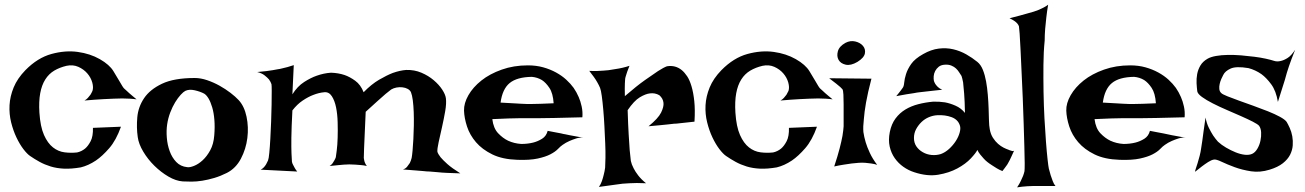

<svg xmlns="http://www.w3.org/2000/svg" viewBox="-20 -769 5545 816"><path d="M560.5 -346.7Q548.8 -348.6 531.7 -349.6Q514.6 -350.6 499 -350.6Q481.4 -350.6 461.9 -349.6Q441.4 -348.6 420.9 -347.7Q403.3 -346.7 381.3 -345.2Q359.4 -343.8 338.9 -341.8Q346.7 -345.7 353 -352.5Q359.4 -359.4 364.3 -366.2Q369.1 -374 373 -382.8Q377.9 -397.5 372.1 -418.5Q366.2 -439.5 351.1 -457Q335.9 -474.6 313 -484.9Q290 -495.1 262.7 -489.3Q233.4 -482.4 210.4 -468.8Q187.5 -455.1 172.4 -431.2Q157.2 -407.2 150.9 -372.6Q144.5 -337.9 147.5 -290Q151.4 -230.5 167 -195.3Q182.6 -160.2 205.1 -142.6Q227.5 -125 254.4 -121.6Q281.2 -118.2 307.6 -121.1Q326.2 -125 341.8 -137.7Q354.5 -148.4 365.2 -168.9Q376 -189.5 375 -225.6L494.1 -230.5Q473.6 -172.9 444.3 -139.2Q415 -105.5 387.7 -86.9Q355.5 -65.4 323.2 -57.6Q283.2 -50.8 252 -52.2Q220.7 -53.7 195.3 -61.5Q169.9 -69.3 148.4 -81.1Q127 -92.8 107.4 -106.4Q94.7 -115.2 79.1 -135.7Q63.5 -156.2 49.8 -185.1Q36.1 -213.9 27.3 -249Q18.6 -284.2 20.5 -321.8Q22.5 -359.4 38.1 -397.5Q53.7 -435.5 87.9 -470.7Q139.6 -523.4 198.7 -539.6Q257.8 -555.7 310.5 -548.3Q363.3 -541 404.3 -517.6Q445.3 -494.1 461.9 -466.8Q478.5 -439.5 486.8 -425.3Q495.1 -411.1 499.5 -403.8Q503.9 -396.5 507.3 -393.1Q510.7 -389.6 517.6 -383.8Q522.5 -378.9 529.3 -373Q535.2 -368.2 543 -361.3Q550.8 -354.5 560.5 -346.7Z M807.6 -437.5Q833 -437.5 860.4 -428.2Q887.7 -418.9 913.1 -404.8Q938.5 -390.6 959.5 -374.5Q980.5 -358.4 994.1 -343.8Q1018.6 -317.4 1027.8 -272.9Q1037.1 -228.5 1031.2 -182.1Q1025.4 -135.7 1003.9 -94.7Q982.4 -53.7 944.3 -34.2Q917 -20.5 890.6 -12.7Q864.3 -4.9 839.8 -1Q815.4 2.9 793.9 2.9Q772.5 2.9 756.8 2Q727.5 0 695.8 -18.6Q664.1 -37.1 636.2 -64.5Q608.4 -91.8 588.9 -124.5Q569.3 -157.2 565.4 -186.5Q559.6 -226.6 563.5 -270.5Q567.4 -314.5 592.3 -351.6Q617.2 -388.7 668.5 -413.1Q719.7 -437.5 807.6 -437.5ZM775.4 -58.6Q786.1 -56.6 804.7 -64Q823.2 -71.3 841.3 -87.9Q859.4 -104.5 873.5 -130.4Q887.7 -156.2 890.6 -193.4Q893.6 -229.5 891.1 -259.8Q888.7 -290 881.8 -313Q875 -335.9 866.2 -350.6Q857.4 -365.2 847.7 -371.1Q831.1 -379.9 807.6 -385.3Q784.2 -390.6 767.6 -382.8Q759.8 -378.9 748 -366.2Q736.3 -353.5 724.6 -334.5Q712.9 -315.4 703.6 -291Q694.3 -266.6 690.4 -240.2Q686.5 -213.9 689 -183.6Q691.4 -153.3 701.2 -126.5Q710.9 -99.6 729 -80.6Q747.1 -61.5 775.4 -58.6Z M1073.2 -462.9Q1095.7 -464.8 1111.8 -466.8Q1127.9 -468.8 1138.7 -470.7Q1151.4 -472.7 1160.2 -474.6Q1168.9 -475.6 1179.7 -478.5Q1189.5 -480.5 1201.7 -483.9Q1213.9 -487.3 1228.5 -492.2L1222.7 -368.2Q1244.1 -402.3 1272.5 -420.4Q1300.8 -438.5 1326.2 -447.3Q1356.4 -458 1386.7 -460Q1418 -459 1444.3 -450.2Q1466.8 -442.4 1489.7 -425.8Q1512.7 -409.2 1525.4 -377Q1558.6 -411.1 1591.3 -430.2Q1624 -449.2 1649.4 -459Q1679.7 -469.7 1706.1 -471.7Q1741.2 -472.7 1771 -460Q1800.8 -447.3 1823.2 -428.2Q1845.7 -409.2 1859.4 -388.2Q1873 -367.2 1875 -351.6Q1877.9 -330.1 1872.1 -296.4Q1866.2 -262.7 1858.4 -228Q1850.6 -193.4 1844.2 -164.6Q1837.9 -135.7 1838.9 -124Q1841.8 -114.3 1852.5 -100.6Q1862.3 -88.9 1881.3 -71.8Q1900.4 -54.7 1936.5 -32.2Q1905.3 -33.2 1881.3 -34.2Q1857.4 -35.2 1840.8 -37.1Q1821.3 -39.1 1806.6 -40Q1794.9 -40 1778.3 -42Q1764.6 -43 1742.7 -44.9Q1720.7 -46.9 1692.4 -48.8Q1703.1 -51.8 1710 -60.1Q1716.8 -68.4 1721.7 -76.2Q1726.6 -85.9 1729.5 -97.7Q1731.4 -107.4 1733.4 -128.9Q1735.4 -150.4 1736.8 -177.7Q1738.3 -205.1 1738.8 -235.4Q1739.3 -265.6 1738.3 -293Q1737.3 -320.3 1734.4 -342.8Q1731.4 -365.2 1726.6 -377Q1722.7 -385.7 1712.9 -391.1Q1703.1 -396.5 1690.4 -397.9Q1677.7 -399.4 1665 -397Q1652.3 -394.5 1642.6 -388.7Q1633.8 -381.8 1619.1 -370.1Q1606.4 -359.4 1585.9 -340.8Q1565.4 -322.3 1534.2 -293.9Q1531.2 -232.4 1529.8 -194.8Q1528.3 -157.2 1527.3 -137.7Q1526.4 -114.3 1526.4 -105.5Q1525.4 -97.7 1527.3 -90.8Q1529.3 -76.2 1539.1 -63.5Q1527.3 -66.4 1514.2 -67.4Q1501 -68.4 1490.2 -69.3Q1477.5 -70.3 1464.8 -70.3Q1454.1 -70.3 1441.4 -69.3Q1430.7 -68.4 1415 -66.9Q1399.4 -65.4 1380.9 -63.5Q1388.7 -68.4 1393.6 -75.2Q1398.4 -82 1401.4 -87.9Q1405.3 -94.7 1407.2 -100.6Q1408.2 -106.4 1411.1 -129.4Q1414.1 -152.3 1415 -183.6Q1416 -214.8 1415 -249.5Q1414.1 -284.2 1408.2 -313Q1402.3 -341.8 1390.1 -360.4Q1377.9 -378.9 1358.4 -377Q1335 -375 1310.5 -365.2Q1290 -357.4 1266.6 -341.8Q1243.2 -326.2 1222.7 -299.8Q1218.8 -226.6 1218.3 -183.6Q1217.8 -140.6 1218.8 -118.2Q1219.7 -91.8 1220.7 -82Q1221.7 -75.2 1225.6 -68.4Q1228.5 -62.5 1232.9 -54.7Q1237.3 -46.9 1243.2 -40L1087.9 -47.9Q1095.7 -51.8 1101.6 -58.1Q1107.4 -64.5 1111.3 -71.3Q1115.2 -79.1 1119.1 -86.9Q1122.1 -93.8 1124.5 -119.1Q1127 -144.5 1128.9 -179.2Q1130.9 -213.9 1132.3 -252.4Q1133.8 -291 1134.3 -324.7Q1134.8 -358.4 1134.8 -382.3Q1134.8 -406.2 1133.8 -411.1Q1130.9 -420.9 1123 -431.6Q1116.2 -439.5 1104.5 -448.7Q1092.8 -458 1073.2 -462.9Z M2195.3 -157.2Q2222.7 -157.2 2246.1 -163.1Q2265.6 -168 2283.7 -179.2Q2301.8 -190.4 2307.6 -212.9Q2327.1 -209 2340.8 -206.5Q2354.5 -204.1 2364.3 -202.1Q2375 -199.2 2382.8 -198.2Q2390.6 -196.3 2401.4 -194.3Q2411.1 -192.4 2425.3 -189.9Q2439.5 -187.5 2459 -183.6Q2444.3 -185.5 2429.2 -180.7Q2414.1 -175.8 2400.4 -169.9Q2384.8 -163.1 2371.1 -153.3Q2362.3 -147.5 2351.1 -135.7Q2339.8 -124 2319.3 -113.3Q2298.8 -102.5 2265.1 -95.2Q2231.4 -87.9 2178.7 -89.8Q2115.2 -91.8 2072.3 -112.8Q2029.3 -133.8 2002.9 -164.6Q1976.6 -195.3 1964.8 -231.4Q1953.1 -267.6 1952.1 -298.8Q1951.2 -330.1 1970.7 -364.3Q1990.2 -398.4 2025.9 -426.8Q2061.5 -455.1 2112.3 -473.1Q2163.1 -491.2 2223.6 -491.2Q2258.8 -491.2 2288.6 -482.9Q2318.4 -474.6 2343.3 -460.9Q2368.2 -447.3 2386.7 -430.2Q2405.3 -413.1 2418 -395.5Q2430.7 -377 2439.5 -356.4Q2447.3 -338.9 2452.1 -316.4Q2457 -293.9 2455.1 -270.5Q2380.9 -268.6 2335.4 -267.6Q2290 -266.6 2264.6 -266.6H2220.7H2187.5Q2169.9 -266.6 2141.6 -265.6Q2113.3 -264.6 2072.3 -262.7Q2077.1 -223.6 2097.2 -202.6Q2117.2 -181.6 2139.6 -170.9Q2165 -159.2 2195.3 -157.2ZM2107.4 -333Q2138.7 -331.1 2159.7 -330.1Q2180.7 -329.1 2194.3 -328.1Q2209 -327.1 2217.8 -327.1H2242.2Q2266.6 -327.1 2333 -330.1Q2330.1 -373 2314.9 -395.5Q2299.8 -418 2283.2 -428.7Q2263.7 -440.4 2240.2 -442.4Q2176.8 -441.4 2146 -416Q2115.2 -390.6 2107.4 -333Z M2484.4 -467.8Q2502.9 -466.8 2518.1 -467.3Q2533.2 -467.8 2543.9 -468.8Q2556.6 -469.7 2566.4 -470.7Q2581.1 -472.7 2596.7 -475.6Q2610.4 -477.5 2625.5 -481Q2640.6 -484.4 2655.3 -489.3Q2649.4 -474.6 2645.5 -463.9Q2641.6 -453.1 2639.6 -445.3Q2636.7 -436.5 2636.7 -430.7Q2635.7 -423.8 2635.7 -414.1Q2634.8 -397.5 2635.7 -360.4Q2686.5 -404.3 2721.2 -428.7Q2755.9 -453.1 2776.4 -466.8Q2800.8 -482.4 2814.5 -487.3Q2850.6 -493.2 2877.9 -470.7Q2889.6 -460.9 2900.4 -444.8Q2911.1 -428.7 2918.9 -402.3Q2926.8 -376 2930.7 -339.4Q2934.6 -302.7 2931.6 -252Q2911.1 -250 2895 -248Q2878.9 -246.1 2868.2 -245.1Q2855.5 -243.2 2844.7 -243.2L2818.4 -240.2Q2804.7 -238.3 2784.7 -236.8Q2764.6 -235.4 2736.3 -232.4Q2777.3 -265.6 2789.6 -290.5Q2801.8 -315.4 2799.8 -332Q2797.9 -350.6 2782.2 -364.3Q2763.7 -375 2742.2 -372.1Q2723.6 -370.1 2699.2 -355.5Q2674.8 -340.8 2647.5 -300.8Q2649.4 -238.3 2651.9 -197.3Q2654.3 -156.2 2656.2 -130.9Q2659.2 -101.6 2661.1 -85Q2664.1 -70.3 2672.9 -53.7Q2679.7 -40 2692.4 -23.4Q2705.1 -6.8 2725.6 9.8Q2682.6 7.8 2655.3 9.8Q2638.7 10.7 2626 11.7Q2612.3 13.7 2596.7 15.6Q2583 17.6 2564.9 20Q2546.9 22.5 2525.4 25.4Q2533.2 14.6 2538.1 0.5Q2543 -13.7 2545.9 -26.4Q2549.8 -41 2551.8 -56.6Q2552.7 -70.3 2553.2 -97.7Q2553.7 -125 2552.2 -159.7Q2550.8 -194.3 2548.8 -231.9Q2546.9 -269.5 2543.9 -302.7Q2541 -335.9 2537.6 -360.8Q2534.2 -385.7 2530.3 -395.5Q2525.4 -407.2 2518.6 -418.9Q2512.7 -429.7 2503.9 -441.9Q2495.1 -454.1 2484.4 -467.8Z M3518.6 -346.7Q3506.8 -348.6 3489.7 -349.6Q3472.7 -350.6 3457 -350.6Q3439.5 -350.6 3419.9 -349.6Q3399.4 -348.6 3378.9 -347.7Q3361.3 -346.7 3339.4 -345.2Q3317.4 -343.8 3296.9 -341.8Q3304.7 -345.7 3311 -352.5Q3317.4 -359.4 3322.3 -366.2Q3327.1 -374 3331.1 -382.8Q3335.9 -397.5 3330.1 -418.5Q3324.2 -439.5 3309.1 -457Q3293.9 -474.6 3271 -484.9Q3248 -495.1 3220.7 -489.3Q3191.4 -482.4 3168.5 -468.8Q3145.5 -455.1 3130.4 -431.2Q3115.2 -407.2 3108.9 -372.6Q3102.5 -337.9 3105.5 -290Q3109.4 -230.5 3125 -195.3Q3140.6 -160.2 3163.1 -142.6Q3185.5 -125 3212.4 -121.6Q3239.3 -118.2 3265.6 -121.1Q3284.2 -125 3299.8 -137.7Q3312.5 -148.4 3323.2 -168.9Q3334 -189.5 3333 -225.6L3452.1 -230.5Q3431.6 -172.9 3402.3 -139.2Q3373 -105.5 3345.7 -86.9Q3313.5 -65.4 3281.2 -57.6Q3241.2 -50.8 3210 -52.2Q3178.7 -53.7 3153.3 -61.5Q3127.9 -69.3 3106.4 -81.1Q3085 -92.8 3065.4 -106.4Q3052.7 -115.2 3037.1 -135.7Q3021.5 -156.2 3007.8 -185.1Q2994.1 -213.9 2985.4 -249Q2976.6 -284.2 2978.5 -321.8Q2980.5 -359.4 2996.1 -397.5Q3011.7 -435.5 3045.9 -470.7Q3097.7 -523.4 3156.7 -539.6Q3215.8 -555.7 3268.6 -548.3Q3321.3 -541 3362.3 -517.6Q3403.3 -494.1 3419.9 -466.8Q3436.5 -439.5 3444.8 -425.3Q3453.1 -411.1 3457.5 -403.8Q3461.9 -396.5 3465.3 -393.1Q3468.8 -389.6 3475.6 -383.8Q3480.5 -378.9 3487.3 -373Q3493.2 -368.2 3501 -361.3Q3508.8 -354.5 3518.6 -346.7Z M3503.9 -436.5 3683.6 -434.6Q3668 -375 3660.6 -333Q3653.3 -291 3651.4 -262.7Q3647.5 -230.5 3649.4 -208Q3652.3 -187.5 3659.2 -164.1Q3665 -144.5 3676.8 -119.1Q3688.5 -93.8 3708 -68.4Q3696.3 -72.3 3682.6 -74.2Q3668.9 -76.2 3657.2 -77.1Q3643.6 -78.1 3629.9 -77.1Q3616.2 -76.2 3599.6 -74.2Q3585.9 -72.3 3566.4 -69.3Q3546.9 -66.4 3525.4 -61.5Q3540 -105.5 3548.3 -137.7Q3556.6 -169.9 3560.5 -191.4Q3564.5 -216.8 3565.4 -232.4Q3565.4 -252 3565.4 -276.9Q3565.4 -301.8 3565.4 -325.2Q3565.4 -348.6 3564.5 -366.7Q3563.5 -384.8 3560.5 -389.6L3550.8 -399.4Q3544.9 -404.3 3533.7 -413.6Q3522.5 -422.9 3503.9 -436.5ZM3573.2 -586.9Q3593.8 -597.7 3614.7 -592.8Q3635.7 -587.9 3647.5 -574.2Q3659.2 -560.5 3655.8 -542Q3652.3 -523.4 3624 -505.9Q3595.7 -489.3 3574.2 -494.1Q3552.7 -499 3543.9 -514.6Q3535.2 -530.3 3541 -551.3Q3546.9 -572.3 3573.2 -586.9Z M3816.4 -395.5Q3821.3 -401.4 3822.8 -417.5Q3824.2 -433.6 3830.6 -454.1Q3836.9 -474.6 3852.5 -497.1Q3868.2 -519.5 3903.3 -539.1Q3937.5 -558.6 3969.7 -562.5Q4002 -566.4 4031.2 -559.6Q4060.5 -552.7 4086.4 -538.1Q4112.3 -523.4 4133.8 -505.9Q4148.4 -494.1 4157.2 -472.2Q4166 -450.2 4170.9 -422.9Q4175.8 -395.5 4178.2 -365.7Q4180.7 -335.9 4181.6 -308.1Q4182.6 -280.3 4183.1 -257.3Q4183.6 -234.4 4186.5 -219.7Q4190.4 -198.2 4200.2 -183.1Q4210 -168 4221.7 -157.7Q4233.4 -147.5 4245.1 -141.6Q4256.8 -135.7 4265.6 -132.8Q4271.5 -129.9 4276.4 -128.9Q4286.1 -125 4290 -128.9Q4284.2 -115.2 4279.3 -105.5Q4274.4 -95.7 4271.5 -88.9Q4267.6 -81.1 4264.6 -76.2Q4261.7 -70.3 4257.8 -65.4Q4254.9 -60.5 4250 -54.7Q4245.1 -48.8 4240.2 -42Q4227.5 -46.9 4216.3 -53.7Q4205.1 -60.5 4196.3 -66.4Q4185.5 -73.2 4176.8 -80.1Q4168 -86.9 4160.2 -95.7Q4153.3 -103.5 4146 -112.3Q4138.7 -121.1 4133.8 -131.8Q4127.9 -119.1 4106 -95.7Q4084 -72.3 4048.8 -53.2Q4013.7 -34.2 3967.3 -26.4Q3920.9 -18.6 3865.2 -37.1Q3840.8 -44.9 3819.3 -60.1Q3797.9 -75.2 3782.7 -96.7Q3767.6 -118.2 3761.2 -146Q3754.9 -173.8 3761.7 -208Q3768.6 -242.2 3786.1 -265.6Q3803.7 -289.1 3828.1 -303.7Q3852.5 -318.4 3882.8 -326.2Q3913.1 -334 3945.3 -336.9Q3970.7 -337.9 3996.1 -334Q4017.6 -330.1 4041 -319.8Q4064.5 -309.6 4081.1 -289.1Q4080.1 -340.8 4077.6 -371.6Q4075.2 -402.3 4073.2 -418.9Q4069.3 -438.5 4066.4 -446.3Q4061.5 -453.1 4056.2 -461.9Q4050.8 -470.7 4043 -478Q4035.2 -485.4 4023.4 -490.2Q4011.7 -495.1 3996.1 -494.1Q3979.5 -493.2 3969.7 -485.4Q3960 -477.5 3954.6 -467.3Q3949.2 -457 3948.2 -445.3Q3947.3 -433.6 3949.2 -424.8Q3951.2 -418.9 3955.1 -412.1Q3959 -406.2 3965.8 -399.4Q3972.7 -392.6 3984.4 -387.7Q3961.9 -384.8 3944.3 -383.3Q3926.8 -381.8 3914.1 -379.9Q3899.4 -377.9 3888.7 -377Q3877.9 -376 3863.3 -373Q3850.6 -371.1 3832 -368.2Q3813.5 -365.2 3789.1 -360.4Q3794.9 -367.2 3799.8 -373.5Q3804.7 -379.9 3808.6 -384.8Q3812.5 -390.6 3816.4 -395.5ZM3962.9 -279.3Q3945.3 -278.3 3927.7 -271Q3910.2 -263.7 3896.5 -250.5Q3882.8 -237.3 3873.5 -220.2Q3864.3 -203.1 3864.3 -182.6Q3864.3 -162.1 3874.5 -147Q3884.8 -131.8 3901.9 -122.1Q3918.9 -112.3 3939 -110.4Q3959 -108.4 3978.5 -114.3Q3997.1 -121.1 4013.7 -136.2Q4030.3 -151.4 4042 -169.4Q4053.7 -187.5 4058.6 -205.6Q4063.5 -223.6 4059.6 -235.4Q4051.8 -260.7 4024.4 -271Q3997.1 -281.2 3962.9 -279.3Z M4302.7 27.3Q4312.5 12.7 4318.4 0Q4324.2 -12.7 4328.1 -21.5Q4332 -32.2 4334 -41Q4335 -46.9 4335 -75.2Q4335 -103.5 4333.5 -146.5Q4332 -189.5 4330.6 -243.2Q4329.1 -296.9 4326.7 -352.5Q4324.2 -408.2 4321.8 -460.9Q4319.3 -513.7 4317.4 -556.2Q4315.4 -598.6 4313.5 -626Q4311.5 -653.3 4310.5 -657.2Q4308.6 -663.1 4303.7 -668.9Q4293.9 -680.7 4270.5 -691.4Q4320.3 -704.1 4346.7 -711.9Q4362.3 -715.8 4374 -719.7Q4384.8 -723.6 4395.5 -727.5Q4404.3 -731.4 4415 -736.8Q4425.8 -742.2 4434.6 -749Q4429.7 -720.7 4426.8 -694.3Q4423.8 -668 4421.9 -645.5Q4419.9 -620.1 4419.9 -596.7Q4415 -548.8 4414.6 -492.7Q4414.1 -436.5 4415 -378.9Q4416 -321.3 4418.9 -266.6Q4421.9 -211.9 4425.3 -167.5Q4428.7 -123 4432.1 -92.3Q4435.5 -61.5 4437.5 -52.7Q4441.4 -38.1 4445.3 -24.4Q4449.2 -12.7 4454.1 0.5Q4459 13.7 4465.8 21.5H4371.1Q4358.4 21.5 4346.7 22.5Q4335.9 23.4 4324.2 24.4Q4312.5 25.4 4302.7 27.3Z M4754.9 -157.2Q4782.2 -157.2 4805.7 -163.1Q4825.2 -168 4843.3 -179.2Q4861.3 -190.4 4867.2 -212.9Q4886.7 -209 4900.4 -206.5Q4914.1 -204.1 4923.8 -202.1Q4934.6 -199.2 4942.4 -198.2Q4950.2 -196.3 4960.9 -194.3Q4970.7 -192.4 4984.9 -189.9Q4999 -187.5 5018.6 -183.6Q5003.9 -185.5 4988.8 -180.7Q4973.6 -175.8 4960 -169.9Q4944.3 -163.1 4930.7 -153.3Q4921.9 -147.5 4910.6 -135.7Q4899.4 -124 4878.9 -113.3Q4858.4 -102.5 4824.7 -95.2Q4791 -87.9 4738.3 -89.8Q4674.8 -91.8 4631.8 -112.8Q4588.9 -133.8 4562.5 -164.6Q4536.1 -195.3 4524.4 -231.4Q4512.7 -267.6 4511.7 -298.8Q4510.7 -330.1 4530.3 -364.3Q4549.8 -398.4 4585.4 -426.8Q4621.1 -455.1 4671.9 -473.1Q4722.7 -491.2 4783.2 -491.2Q4818.4 -491.2 4848.1 -482.9Q4877.9 -474.6 4902.8 -460.9Q4927.7 -447.3 4946.3 -430.2Q4964.8 -413.1 4977.5 -395.5Q4990.2 -377 4999 -356.4Q5006.8 -338.9 5011.7 -316.4Q5016.6 -293.9 5014.6 -270.5Q4940.4 -268.6 4895 -267.6Q4849.6 -266.6 4824.2 -266.6H4780.3H4747.1Q4729.5 -266.6 4701.2 -265.6Q4672.9 -264.6 4631.8 -262.7Q4636.7 -223.6 4656.7 -202.6Q4676.8 -181.6 4699.2 -170.9Q4724.6 -159.2 4754.9 -157.2ZM4667 -333Q4698.2 -331.1 4719.2 -330.1Q4740.2 -329.1 4753.9 -328.1Q4768.6 -327.1 4777.3 -327.1H4801.8Q4826.2 -327.1 4892.6 -330.1Q4889.6 -373 4874.5 -395.5Q4859.4 -418 4842.8 -428.7Q4823.2 -440.4 4799.8 -442.4Q4736.3 -441.4 4705.6 -416Q4674.8 -390.6 4667 -333Z M5484.4 -557.6Q5475.6 -536.1 5469.2 -518.6Q5462.9 -501 5458 -487.3Q5453.1 -471.7 5449.2 -460Q5445.3 -446.3 5440.4 -428.7Q5435.5 -413.1 5428.2 -390.1Q5420.9 -367.2 5411.1 -335.9Q5403.3 -382.8 5382.8 -410.6Q5362.3 -438.5 5340.8 -454.1Q5315.4 -471.7 5286.1 -479.5Q5233.4 -488.3 5210 -477.5Q5186.5 -466.8 5178.7 -450.2Q5174.8 -443.4 5170.4 -433.1Q5166 -422.9 5163.6 -412.1Q5161.1 -401.4 5162.1 -390.6Q5163.1 -379.9 5170.9 -373Q5175.8 -368.2 5196.3 -359.9Q5216.8 -351.6 5245.6 -341.3Q5274.4 -331.1 5307.1 -319.3Q5339.8 -307.6 5369.1 -295.9Q5398.4 -284.2 5419.9 -272.5Q5441.4 -260.7 5448.2 -251Q5454.1 -241.2 5461.4 -225.1Q5468.8 -209 5472.2 -189.9Q5475.6 -170.9 5474.1 -150.9Q5472.7 -130.9 5462.9 -111.3Q5453.1 -91.8 5432.1 -75.2Q5411.1 -58.6 5376 -47.9Q5335 -35.2 5296.9 -41Q5258.8 -46.9 5227.1 -58.6Q5195.3 -70.3 5171.9 -81.5Q5148.4 -92.8 5138.7 -90.8Q5127.9 -88.9 5114.3 -80.1Q5100.6 -71.3 5088.4 -62Q5076.2 -52.7 5067.4 -45.4Q5058.6 -38.1 5058.6 -40Q5058.6 -42 5062 -51.8Q5065.4 -61.5 5069.8 -75.7Q5074.2 -89.8 5078.6 -106.9Q5083 -124 5085 -139.6Q5086.9 -152.3 5089.8 -170.9Q5091.8 -187.5 5095.2 -211.4Q5098.6 -235.4 5103.5 -269.5Q5108.4 -244.1 5117.7 -225.6Q5127 -207 5135.7 -193.4Q5146.5 -177.7 5156.2 -167Q5170.9 -153.3 5190.9 -141.6Q5210.9 -129.9 5231.4 -121.6Q5252 -113.3 5270.5 -111.3Q5289.1 -109.4 5301.8 -115.2Q5314.5 -121.1 5323.7 -136.7Q5333 -152.3 5336.9 -170.9Q5340.8 -189.5 5339.8 -206.5Q5338.9 -223.6 5331.1 -234.4Q5325.2 -241.2 5304.2 -252Q5283.2 -262.7 5254.4 -275.4Q5225.6 -288.1 5193.8 -301.8Q5162.1 -315.4 5134.3 -329.6Q5106.4 -343.8 5088.4 -356.9Q5070.3 -370.1 5068.4 -380.9Q5066.4 -396.5 5065.4 -415.5Q5064.5 -434.6 5067.9 -453.6Q5071.3 -472.7 5081.5 -490.2Q5091.8 -507.8 5112.3 -519.5Q5126 -527.3 5148.4 -531.2Q5170.9 -535.2 5198.2 -535.6Q5225.6 -536.1 5254.9 -533.7Q5284.2 -531.2 5311 -527.8Q5337.9 -524.4 5359.9 -519.5Q5381.8 -514.6 5393.6 -510.7Q5407.2 -505.9 5422.9 -509.8Q5436.5 -512.7 5452.1 -522.5Q5467.8 -532.2 5484.4 -557.6Z"/></svg>

Font: Lakki Reddy
Style: Regular
Weight: 400
Designer: Appaji Ambarisha Darbha
Version: Version 1.0.4; ttfautohint (v1.2.42-39fb)